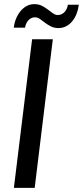

<svg xmlns="http://www.w3.org/2000/svg" viewBox="-20 -907 400 927"><path d="M46.5 0ZM147.5 0H47L135 -717.5H235ZM259.5 -834.5Q270 -834.5 278.5 -839Q287 -843.5 293 -850.5Q299 -857.5 302.8 -866.2Q306.5 -875 307.5 -884H360.5Q358 -862 350.2 -841.8Q342.5 -821.5 330 -805.8Q317.5 -790 300.5 -780.8Q283.5 -771.5 262.5 -771.5Q241.5 -771.5 225.8 -779.5Q210 -787.5 197.2 -797.2Q184.5 -807 173 -815.2Q161.5 -823.5 149 -823.5Q138.5 -823.5 130 -819Q121.5 -814.5 115.5 -807.2Q109.5 -800 105.8 -791.2Q102 -782.5 101 -773.5H46.5Q49 -795.5 57.2 -816Q65.5 -836.5 78.2 -852.2Q91 -868 108 -877.5Q125 -887 145.5 -887Q167 -887 182.8 -878.8Q198.5 -870.5 211.2 -860.8Q224 -851 235.5 -842.8Q247 -834.5 259.5 -834.5Z"/></svg>

Font: Lato Medium
Style: Italic
Weight: 500
Italic angle: -7°
Designer: Lukasz Dziedzic
Foundry: tyPoland Lukasz Dziedzic
Version: Version 2.006; 2014-01-15